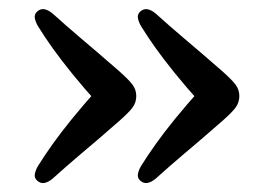

<svg xmlns="http://www.w3.org/2000/svg" viewBox="-20 -449 597 421"><path d="M504.8 -238.3Q504.8 -224.5 496.7 -213.3Q488.5 -202.2 466.4 -182.8Q441.4 -160.9 421.1 -143.5Q400.7 -126.1 383.5 -111.6Q366.2 -97.1 351.2 -83.8Q336.1 -70.5 321.4 -57.3Q312.1 -49.6 303.7 -47.9Q295.3 -46.3 288.2 -52.3Q280.9 -58.5 282.4 -67.1Q283.8 -75.8 289.6 -85.5Q303.8 -108.3 321.7 -133.4Q339.6 -158.6 364.1 -188.7Q388.6 -218.7 422.8 -257.2V-219.4Q388.6 -257.4 364.1 -287.7Q339.6 -318 321.7 -343Q303.8 -368 289.6 -391.1Q283.8 -400.8 282.4 -409.5Q280.9 -418.1 288.2 -424.3Q295.3 -430.3 303.7 -428.7Q312.1 -427 321.4 -419.3Q336.1 -406.1 351.2 -392.8Q366.2 -379.5 383.5 -365Q400.7 -350.5 421.1 -333Q441.4 -315.4 466.4 -293.8Q488.5 -274.2 496.7 -263.2Q504.8 -252.1 504.8 -238.3ZM278.8 -238.3Q278.8 -224.5 270.7 -213.3Q262.5 -202.2 240.4 -182.8Q215.4 -160.9 195.1 -143.5Q174.7 -126.1 157.5 -111.6Q140.2 -97.1 125.2 -83.8Q110.1 -70.5 95.4 -57.3Q86.1 -49.6 77.7 -47.9Q69.3 -46.3 62.2 -52.3Q54.9 -58.5 56.3 -67.1Q57.8 -75.8 63.6 -85.5Q77.8 -108.3 95.7 -133.4Q113.6 -158.6 138.1 -188.7Q162.6 -218.7 196.8 -257.2V-219.4Q162.6 -257.4 138.1 -287.7Q113.6 -318 95.7 -343Q77.8 -368 63.6 -391.1Q57.8 -400.8 56.3 -409.5Q54.9 -418.1 62.2 -424.3Q69.3 -430.3 77.7 -428.7Q86.1 -427 95.4 -419.3Q110.1 -406.1 125.2 -392.8Q140.2 -379.5 157.5 -365Q174.7 -350.5 195.1 -333Q215.4 -315.4 240.4 -293.8Q262.5 -274.2 270.7 -263.2Q278.8 -252.1 278.8 -238.3Z"/></svg>

Font: Fraunces SuperSoft Wonky
Style: Regular
Weight: 900
Version: Version 1.000;[b76b70a41]